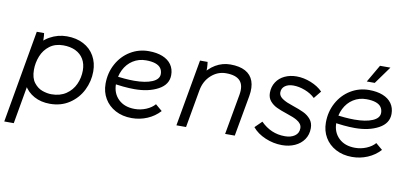

<svg xmlns="http://www.w3.org/2000/svg" viewBox="-80 -995 3145 1471"><g transform="rotate(10 1492.0 -260.0)"><path d="M136 -520H193Q196 -504 196.5 -470.5Q197 -437 194 -416L128 -102H137L84 200H10ZM96 -221Q96 -318 135.5 -387Q175 -456 237.5 -491Q300 -526 370 -526Q444 -526 499.5 -497Q555 -468 585 -415.5Q615 -363 615 -295Q615 -219 581 -150Q547 -81 482 -37.5Q417 6 330 6Q260 6 207 -23Q154 -52 125 -104Q96 -156 96 -221ZM535 -289Q535 -340 513 -377Q491 -414 450.5 -433.5Q410 -453 355 -453Q292 -453 249 -420.5Q206 -388 185.5 -336.5Q165 -285 165 -230Q165 -166 193 -130Q221 -94 258.5 -81Q296 -68 329 -68Q396 -68 442.5 -99.5Q489 -131 512 -181.5Q535 -232 535 -289Z M724 -220Q724 -305 762 -374.5Q800 -444 865 -483.5Q930 -523 1008 -523Q1070 -523 1115 -505Q1160 -487 1184 -453Q1208 -419 1208 -372Q1208 -298 1133 -257.5Q1058 -217 949 -217Q866 -217 763 -235L774 -294Q863 -280 935 -280Q1023 -280 1075.5 -302.5Q1128 -325 1128 -366Q1128 -392 1114.5 -411Q1101 -430 1072 -440Q1043 -450 999 -450Q943 -450 898 -421.5Q853 -393 828 -342.5Q803 -292 803 -231Q803 -159 850 -113.5Q897 -68 977 -68Q1023 -68 1065 -85.5Q1107 -103 1132 -132L1184 -88Q1143 -43 1086 -19Q1029 5 966 5Q894 5 839 -24.5Q784 -54 754 -105Q724 -156 724 -220Z M1406 -520H1465Q1467 -510 1467.5 -499Q1468 -488 1469 -475Q1469 -458 1469 -441L1457 -385L1389 0H1314ZM1641 -531Q1713 -531 1758 -506.5Q1803 -482 1820 -434.5Q1837 -387 1825 -318L1768 0H1693L1749 -314Q1762 -388 1729.5 -423.5Q1697 -459 1620 -459Q1555 -459 1504.5 -413.5Q1454 -368 1441 -294L1426 -399Q1472 -468 1526 -499.5Q1580 -531 1641 -531Z M1905 -90 1958 -142Q1998 -102 2044.5 -82Q2091 -62 2146 -62Q2193 -62 2223 -83Q2253 -104 2253 -142Q2253 -161 2242.5 -175.5Q2232 -190 2213 -201Q2189 -216 2131 -235Q2082 -251 2050.5 -266Q2019 -281 1997.5 -306.5Q1976 -332 1976 -370Q1976 -417 1999.5 -453.5Q2023 -490 2064.5 -509.5Q2106 -529 2157 -529Q2212 -529 2268.5 -506.5Q2325 -484 2361 -447L2314 -389Q2282 -420 2235 -438Q2188 -456 2144 -456Q2104 -456 2079 -437.5Q2054 -419 2054 -387Q2054 -367 2069.5 -351Q2085 -335 2121 -319Q2144 -311 2167 -302Q2218 -285 2252 -269Q2286 -253 2309 -225.5Q2332 -198 2332 -157Q2332 -106 2306 -68.5Q2280 -31 2235.5 -11Q2191 9 2136 9Q2069 9 2005.5 -18Q1942 -45 1905 -90Z M2438 -220Q2438 -305 2476 -374.5Q2514 -444 2579 -483.5Q2644 -523 2722 -523Q2784 -523 2829 -505Q2874 -487 2898 -453Q2922 -419 2922 -372Q2922 -298 2847 -257.5Q2772 -217 2663 -217Q2580 -217 2477 -235L2488 -294Q2577 -280 2649 -280Q2737 -280 2789.5 -302.5Q2842 -325 2842 -366Q2842 -392 2828.5 -411Q2815 -430 2786 -440Q2757 -450 2713 -450Q2657 -450 2612 -421.5Q2567 -393 2542 -342.5Q2517 -292 2517 -231Q2517 -159 2564 -113.5Q2611 -68 2691 -68Q2737 -68 2779 -85.5Q2821 -103 2846 -132L2898 -88Q2857 -43 2800 -19Q2743 5 2680 5Q2608 5 2553 -24.5Q2498 -54 2468 -105Q2438 -156 2438 -220ZM2692 -584 2771 -720H2852L2754 -584Z"/></g></svg>

Font: Fixel Italic Variable 20240409 Display Thin
Style: Italic
Weight: 100
Italic angle: -10°
Designer: AlfaBravo + MacPaw
Foundry: Kyrylo Tkachov, Marchela Mozhyna, Serhii Makarenko, Maria Weinstein, Zakhar Kryvoshyya
Version: Version 1.211;Glyphs 3.2 (3225)